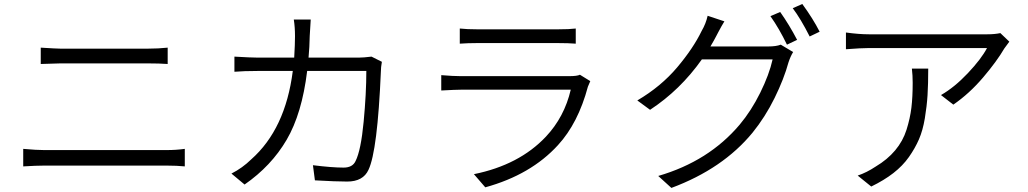

<svg xmlns="http://www.w3.org/2000/svg" viewBox="-20 -880 5040 941"><path d="M93.8 -64.5V-150.4Q160.2 -144.5 195.3 -144.5H797.9Q843.8 -144.5 885.7 -150.4V-64.5Q846.7 -68.4 797.9 -68.4H195.3Q158.2 -68.4 93.8 -64.5ZM179.7 -566.4V-646.5Q257.8 -641.6 275.4 -641.6H706.1Q755.9 -641.6 801.8 -646.5V-566.4Q760.7 -569.3 706.1 -569.3H275.4Q270.5 -569.3 179.7 -566.4Z M1800.8 -602.5 1851.6 -577.1Q1846.7 -549.8 1846.7 -529.3Q1830.1 -140.6 1786.1 -47.9Q1759.8 9.8 1681.6 9.8Q1627 9.8 1523.4 3.9L1513.7 -70.3Q1607.4 -58.6 1664.1 -58.6Q1708 -58.6 1722.7 -90.8Q1749 -143.6 1762.2 -282.7Q1775.4 -421.9 1775.4 -532.2H1485.4Q1460 -323.2 1384.8 -194.8Q1309.6 -66.4 1178.7 24.4L1114.3 -29.3Q1168 -56.6 1210.9 -98.6Q1378.9 -247.1 1415 -532.2H1241.2Q1174.8 -532.2 1128.9 -528.3V-602.5Q1211.9 -597.7 1240.2 -597.7H1421.9Q1425.8 -664.1 1425.8 -702.1Q1425.8 -748 1419.9 -784.2H1502.9Q1500 -745.1 1498 -704.1Q1497.1 -649.4 1492.2 -597.7H1740.2Q1761.7 -597.7 1800.8 -602.5Z M2822.3 -513.7 2873 -482.4Q2862.3 -458 2861.3 -455.1Q2813.5 -276.4 2714.8 -168.9Q2582 -23.4 2358.4 38.1L2302.7 -26.4Q2524.4 -71.3 2655.3 -210Q2746.1 -306.6 2777.3 -440.4H2238.3Q2212.9 -440.4 2142.6 -436.5V-511.7Q2201.2 -506.8 2238.3 -506.8H2769.5Q2808.6 -506.8 2822.3 -513.7ZM2233.4 -666V-740.2Q2268.6 -736.3 2319.3 -736.3H2714.8Q2770.5 -736.3 2801.8 -740.2V-666Q2766.6 -668.9 2712.9 -668.9H2319.3Q2273.4 -668.9 2233.4 -666Z M3461.9 -652.3H3745.1Q3784.2 -652.3 3806.6 -661.1L3867.2 -625Q3854.5 -604.5 3844.7 -575.2Q3822.3 -493.2 3776.4 -399.9Q3730.5 -306.6 3668 -229.5Q3522.5 -52.7 3270.5 41L3206.1 -17.6Q3454.1 -89.8 3605.5 -269.5Q3662.1 -336.9 3706.1 -425.8Q3750 -514.6 3766.6 -588.9H3419.9Q3313.5 -438.5 3166 -341.8L3103.5 -387.7Q3219.7 -456.1 3298.8 -549.8Q3377.9 -643.6 3418.9 -728.5Q3439.5 -763.7 3448.2 -802.7L3530.3 -775.4Q3523.4 -764.6 3515.6 -750.5Q3507.8 -736.3 3500 -721.7Q3492.2 -707 3489.3 -701.2Q3481.4 -685.5 3461.9 -652.3ZM3755.9 -800.8 3803.7 -821.3Q3848.6 -757.8 3886.7 -684.6L3836.9 -661.1Q3798.8 -740.2 3755.9 -800.8ZM3865.2 -839.8 3912.1 -860.4Q3964.8 -788.1 3997.1 -724.6L3948.2 -701.2Q3904.3 -788.1 3865.2 -839.8Z M4449.2 -543.9H4529.3Q4529.3 -467.8 4525.9 -413.6Q4522.5 -359.4 4512.7 -300.3Q4502.9 -241.2 4483.9 -197.3Q4464.8 -153.3 4434.6 -110.4Q4404.3 -67.4 4358.4 -31.7Q4312.5 3.9 4250 34.2L4183.6 -19.5Q4227.5 -34.2 4271.5 -63.5Q4329.1 -97.7 4367.2 -143.1Q4405.3 -188.5 4422.9 -244.1Q4440.4 -299.8 4446.8 -352.1Q4453.1 -404.3 4453.1 -474.6Q4453.1 -509.8 4449.2 -543.9ZM4882.8 -717.8 4926.8 -675.8Q4907.2 -650.4 4902.3 -642.6Q4865.2 -579.1 4797.9 -500Q4730.5 -420.9 4652.3 -367.2L4591.8 -414.1Q4658.2 -452.1 4723.6 -521.5Q4789.1 -590.8 4817.4 -644.5H4238.3Q4202.1 -644.5 4126 -638.7V-720.7Q4189.5 -711.9 4238.3 -711.9H4819.3Q4855.5 -711.9 4882.8 -717.8Z"/></svg>

Font: GenEi Gothic M SemiLight
Style: Regular
Weight: 350
Designer: o_tamon (Modified); [Source Han Sans]
Ryoko NISHIZUKA  (kana & ideographs); Paul D. Hunt (Latin, Greek & Cyrillic); Wenl
Version: Version 1.1a;Original Version 1.004